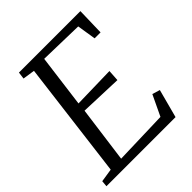

<svg xmlns="http://www.w3.org/2000/svg" viewBox="-204 -873 1003 1003"><g transform="rotate(-45 298.0 -371.5)"><path d="M3 0 6 -34 80 -45.5 161.5 -694 94.5 -704 99.5 -743H553.5L549.5 -590H505.5L489 -694.5L243.5 -700.5L205.5 -409L439.5 -414.5L435.5 -351.5L201 -360L159 -47.5L458.5 -56.5L513 -171L555.5 -158L513.5 0Z"/></g></svg>

Font: Merriweather 24pt Light
Style: Italic
Weight: 300
Italic angle: -7.8°
Version: Version 2.101